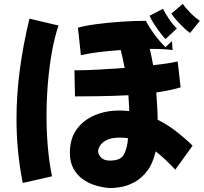

<svg xmlns="http://www.w3.org/2000/svg" viewBox="-20 -892 1040 978"><path d="M948 -724Q937 -731 918 -749Q899 -767 880.5 -787.5Q862 -808 853 -823L911 -872Q925 -852 949.5 -827Q974 -802 998 -786ZM823 -693Q814 -702 797 -724Q780 -746 764 -771Q748 -796 742 -812L810 -847Q821 -825 840.5 -796Q860 -767 881 -747ZM64 -286Q64 -409 81 -537Q98 -665 130 -797L278 -762Q258 -703 244.5 -628Q231 -553 224 -469Q217 -385 217 -300Q217 -218 224 -139.5Q231 -61 245 6L96 40Q80 -39 72 -120.5Q64 -202 64 -286ZM362 -401 359 -534H374Q418 -534 482 -537.5Q546 -541 615 -546Q610 -574 604.5 -597Q599 -620 595 -637Q534 -633 480 -626Q426 -619 392 -611L377 -751Q417 -762 475 -769.5Q533 -777 598 -781.5Q663 -786 723 -786Q743 -748 770.5 -711.5Q798 -675 823 -652L856 -683L859 -637Q819 -643 751 -643H743Q748 -623 752 -602L760 -560Q799 -564 831.5 -569Q864 -574 885 -579L900 -447Q873 -439 842 -432.5Q811 -426 776 -421Q779 -381 781 -345.5Q783 -310 783 -282Q832 -258 876 -224Q920 -190 961 -150L873 -28Q817 -87 773 -121Q758 -57 728.5 -19.5Q699 18 664 36.5Q629 55 596.5 60.5Q564 66 543 66Q533 66 509 62.5Q485 59 456 49Q427 39 399.5 19Q372 -1 354 -33.5Q336 -66 336 -114Q336 -185 370 -232.5Q404 -280 461.5 -304.5Q519 -329 587 -329Q613 -329 638 -326Q638 -347 636.5 -367Q635 -387 634 -407Q557 -403 485 -402Q413 -401 362 -401ZM480 -122Q480 -105 495 -89.5Q510 -74 539 -74Q591 -74 607.5 -99.5Q624 -125 630 -168Q631 -177 632 -188Q612 -191 590 -191Q547 -191 523 -178.5Q499 -166 489.5 -150Q480 -134 480 -122Z"/></svg>

Font: Mochiy Pop One
Style: Regular
Weight: 400
Designer: FONTDASU
Foundry: FONTDASU / Google Inc. / Adobe
Version: Version 2.000